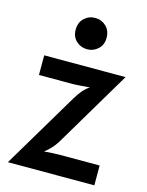

<svg xmlns="http://www.w3.org/2000/svg" viewBox="-118 -857 713 930"><g transform="rotate(15 238.5 -392.0)"><path d="M14 0 241.5 -382Q256 -406 271 -423.5Q286 -441 304 -452.5Q280 -450.5 256.2 -448.8Q232.5 -447 212.5 -447H50V-545.5H458L229.5 -161Q216.5 -140 201.2 -123.8Q186 -107.5 169.5 -95.5Q189 -96.5 208.2 -98Q227.5 -99.5 244 -99.5H447.5V0ZM242.5 -627.5Q210.5 -627.5 187.8 -648.8Q165 -670 165 -705Q165 -741.5 187.8 -763Q210.5 -784.5 242.5 -784.5Q274.5 -784.5 297.2 -763Q320 -741.5 320 -705Q320 -670 297 -648.8Q274 -627.5 242.5 -627.5Z"/></g></svg>

Font: Spline Sans Medium
Style: Regular
Weight: 500
Designer: Eben Sorkin, Mirko Velimirovic
Foundry: Sorkin Type
Version: Version 1.000; ttfautohint (v1.8.3)